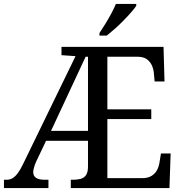

<svg xmlns="http://www.w3.org/2000/svg" viewBox="-20 -951 921 971"><path d="M0 0V-42H14Q31 -42 44.5 -50.5Q58 -59 70.5 -76Q83 -93 96 -120L362 -667L291 -672V-714H807L812 -539H762L758 -582Q756 -604 747 -622.5Q738 -641 721 -652.5Q704 -664 676 -664H523V-398H745V-349H523V-50H699Q728 -50 746.5 -61.5Q765 -73 774.5 -91.5Q784 -110 787 -132L794 -175H843L837 0H338V-42H351Q371 -42 388 -46.5Q405 -51 415 -65.5Q425 -80 425 -109V-239H213L163 -134Q156 -118 152 -104Q148 -90 148 -81Q148 -61 162.5 -51.5Q177 -42 204 -42H225V0ZM238 -289H425V-664H413ZM483 -784Q498 -806 513.5 -831.5Q529 -857 543 -883Q557 -909 566 -931H669V-921Q660 -908 643 -888.5Q626 -869 604.5 -847Q583 -825 561 -805.5Q539 -786 520 -771H483Z"/></svg>

Font: Noto Serif SemiCondensed
Style: Regular
Weight: 400
Width: 4
Designer: Monotype Design Team
Foundry: Monotype Imaging Inc.
Version: Version 2.013